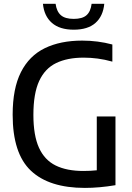

<svg xmlns="http://www.w3.org/2000/svg" viewBox="-20 -958 676 986"><path d="M416 7Q232.5 7 138.8 -81.2Q45 -169.5 45 -369Q45 -503.5 87.5 -587.5Q130 -671.5 210 -710.5Q290 -749.5 402 -749.5Q482 -749.5 557 -729.5V-641.5Q517.5 -652.5 481.8 -657.2Q446 -662 409.5 -662Q326 -662 268.5 -634.2Q211 -606.5 181.2 -542.2Q151.5 -478 151.5 -368Q151.5 -262.5 180.2 -199.2Q209 -136 266 -108Q323 -80 408 -80Q444 -80 477 -83.5V-360H573V-7Q489.5 7 416 7ZM358.5 -805.5Q286.5 -805.5 246.5 -840.5Q206.5 -875.5 200.5 -938.5H265.5Q271 -898.5 292.8 -879.8Q314.5 -861 358.5 -861Q403 -861 424.2 -879.8Q445.5 -898.5 450.5 -938.5H515.5Q509.5 -875 470.2 -840.2Q431 -805.5 358.5 -805.5Z"/></svg>

Font: Encode Sans SemiCondensed SemiCondensed Medium
Style: Regular
Weight: 500
Width: 4
Designer: Multiple Designers
Foundry: Impallari Type
Version: Version 3.000; ttfautohint (v1.8.3) -l 8 -r 50 -G 200 -x 14 